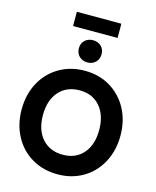

<svg xmlns="http://www.w3.org/2000/svg" viewBox="-166 -1296 1156 1421"><g transform="rotate(15 412.5 -585.5)"><path d="M34 -382Q34 -497 82.5 -587Q131 -677 217.5 -728Q304 -779 414 -779Q523 -779 608.5 -728Q694 -677 742.5 -587Q791 -497 791 -382Q791 -268 742.5 -177.5Q694 -87 608.5 -36.5Q523 14 414 14Q304 14 217.5 -36.5Q131 -87 82.5 -177.5Q34 -268 34 -382ZM414 -136Q513 -136 570.5 -202.5Q628 -269 628 -382Q628 -495 570.5 -562Q513 -629 414 -629Q314 -629 255.5 -562.5Q197 -496 197 -382Q197 -269 255.5 -202.5Q314 -136 414 -136ZM326 -929Q326 -966 350.5 -989.5Q375 -1013 413 -1013Q451 -1013 475.5 -989.5Q500 -966 500 -929Q500 -891 475.5 -867Q451 -843 413 -843Q375 -843 350.5 -867Q326 -891 326 -929ZM583 -1185V-1076H242V-1185Z"/></g></svg>

Font: Application
Style: Bold
Weight: 700
Designer: Wei Huang
Foundry: Wei Huang
Version: Version 0.012